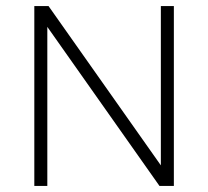

<svg xmlns="http://www.w3.org/2000/svg" viewBox="-20 -615 688 635"><path d="M93.5 0V-595H140.5L525.5 -49H512V-595H555V0H507.5L122.5 -546H136.5V0Z"/></svg>

Font: Encode Sans SC ExtraLight
Style: Regular
Weight: 250
Designer: Multiple Designers
Foundry: Impallari Type
Version: Version 3.002